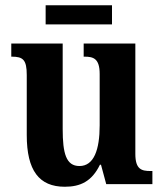

<svg xmlns="http://www.w3.org/2000/svg" viewBox="-20 -702 624 732"><path d="M154 -609H407V-682H154ZM227 10C286 10 330 -10 361 -74H365L385 0H561V-50H554C520 -50 496 -56 496 -115V-536H299V-486H302C336 -486 360 -479 360 -420V-224C360 -131 338 -69 283 -69C232 -69 219 -117 219 -210V-536H23V-486H25C68 -486 82 -474 82 -416V-187C82 -52 129 10 227 10Z"/></svg>

Font: Noto Serif Thai Condensed
Style: Bold
Weight: 700
Width: 3
Designer: Monotype Design Team
Foundry: Monotype Imaging Inc.
Version: Version 2.002